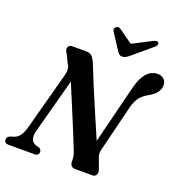

<svg xmlns="http://www.w3.org/2000/svg" viewBox="-165 -1040 1109 1175"><g transform="rotate(20 390.0 -453.0)"><path d="M150 -137.5Q142 -106 148 -84.5Q154 -63 180 -53.5L198.5 -49Q216.5 -41.5 216.5 -24.5Q216.5 0 189.5 0H19.5Q-8.5 0 -8.5 -24Q-8.5 -43 13.5 -51.5L34.5 -58Q77.5 -70 96.5 -142.5L197.5 -517.5Q210.5 -563.5 190 -591.5L162 -648.5Q148.5 -665 153.8 -682.5Q159 -700 182.5 -700H271Q294.5 -700 307 -688.5Q319.5 -677 330.5 -654Q357.5 -585.5 390.2 -507.2Q423 -429 456.5 -351.2Q490 -273.5 518.5 -207L614 -589Q630.5 -655 660.5 -687.5Q690.5 -720 729.5 -720Q754.5 -720 770.8 -705.5Q787 -691 787 -664.5Q786 -615.5 723.5 -580Q688 -561 668.8 -536.2Q649.5 -511.5 638 -467.5L564.5 -170Q560 -153.5 560.2 -141.2Q560.5 -129 567 -112.5L590.5 -48Q598 -28.5 591 -14.2Q584 0 566 0H453.5Q418.5 0 419.5 -40.5Q420 -76.5 404 -110.5Q389 -149 363.5 -211.2Q338 -273.5 307.2 -347.2Q276.5 -421 246 -493.5ZM538.5 -771Q524 -759 513 -752Q502 -745 488.5 -745Q474.5 -745 467.2 -752Q460 -759 452 -771L386.5 -872Q381 -881 383.2 -889Q385.5 -897 392 -901.5Q407 -912 423.5 -899L511 -836.5L632 -899Q657 -912.5 667.5 -901.5Q671 -897.5 669.5 -889Q668 -880.5 657.5 -871.5Z"/></g></svg>

Font: Fraunces 72pt S050 SemiBold
Style: Italic
Weight: 600
Italic angle: -16°
Version: Version 1.000; ttfautohint (v1.8.3)